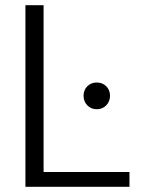

<svg xmlns="http://www.w3.org/2000/svg" viewBox="-20 -720 560 740"><path d="M78 0V-700H148V-57H479V0ZM353 -299Q331 -299 316.5 -314Q302 -329 302 -351Q302 -373 316.5 -387.5Q331 -402 353 -402Q375 -402 389.5 -387.5Q404 -373 404 -351Q404 -329 389.5 -314Q375 -299 353 -299Z"/></svg>

Font: DM Sans 16pt Light
Style: Regular
Weight: 300
Version: Version 4.004;gftools[0.9.30]